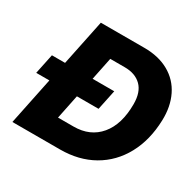

<svg xmlns="http://www.w3.org/2000/svg" viewBox="-157 -902 1094 1075"><g transform="rotate(30 389.5 -364.5)"><path d="M112 -305H27L54 -434H139L200 -729H482Q574 -729 640.5 -691.5Q707 -654 740.5 -585.5Q774 -517 771 -427Q767 -298 714.5 -201.5Q662 -105 570 -52.5Q478 0 357 0H49ZM587 -426Q587 -503 548 -541.5Q509 -580 441 -580H347L317 -434H457L430 -305H290L258 -149H358Q465 -149 526 -222Q587 -295 587 -426Z"/></g></svg>

Font: Mona Sans ExtraBold
Style: Italic
Weight: 800
Italic angle: -11.7°
Designer: Deni Anggara
Foundry: GitHub
Version: Version 2.000